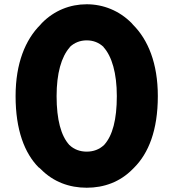

<svg xmlns="http://www.w3.org/2000/svg" viewBox="-20 -857 812 899"><path d="M307 -636V-637C328 -657 355 -668 386 -668C416 -668 443 -658 465 -637V-636C504 -593 527 -514 527 -407C527 -297 507 -222 468 -179V-178H467C445 -157 417 -147 386 -147C355 -147 327 -157 305 -178H304V-179C266 -221 245 -296 245 -407C245 -513 267 -591 307 -636ZM161 -73H162L171 -65C230 -5 305 22 386 22C467 22 542 -5 601 -65L608 -72C675 -139 719 -246 719 -407C719 -561 673 -671 603 -741L597 -748C539 -807 464 -837 386 -837C308 -837 234 -808 176 -749L169 -741C99 -671 53 -561 53 -407C53 -248 95 -140 161 -73Z"/></svg>

Font: Hussar Woodtype
Style: Bd
Weight: 900
Foundry: Cannot Into Space Fonts
Version: Version 1.07